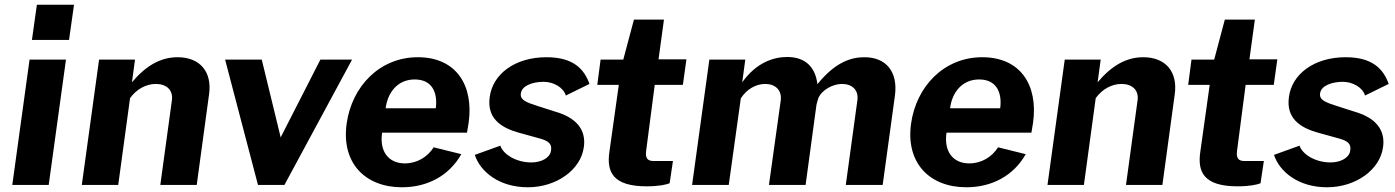

<svg xmlns="http://www.w3.org/2000/svg" viewBox="-20 -782 5900 812"><path d="M105 -530 32 0H186L259 -530ZM136 -762 115 -613H272L293 -762Z M480 0 530 -367C558 -406 599 -427 639 -427C684 -427 713 -401 707 -358L658 0H812L864 -382C878 -478 826 -540 731 -540C658 -540 596 -503 538 -434L551 -530H399L326 0Z M1335 -530 1167 -201 1087 -530H932L1071 0H1183L1469 -530Z M1955 -221 1962 -263C1984 -422 1909 -540 1747 -540C1586 -540 1468 -417 1446 -259C1423 -94 1523 10 1680 10C1787 10 1879 -38 1931 -130L1814 -159C1788 -118 1744 -91 1692 -91C1623 -91 1584 -142 1596 -221ZM1611 -324C1619 -389 1660 -446 1734 -446C1805 -446 1832 -394 1823 -324Z M2212 10C2334 10 2436 -64 2449 -159C2457 -212 2440 -277 2331 -309L2256 -333C2206 -349 2178 -359 2183 -388C2188 -421 2235 -436 2279 -436C2321 -436 2363 -412 2373 -378L2473 -427C2451 -489 2406 -540 2291 -540C2157 -540 2063 -468 2051 -371C2039 -283 2096 -241 2181 -219L2264 -196C2300 -186 2316 -173 2310 -143C2305 -114 2269 -95 2227 -95C2161 -95 2107 -131 2096 -166L1988 -127C2011 -56 2091 10 2212 10Z M2883 -531H2765L2788 -699H2661L2616 -530H2520L2506 -423H2597L2557 -138C2545 -53 2574 6 2715 6C2765 6 2798 -1 2812 -7L2826 -101H2745C2722 -101 2707 -109 2713 -147L2749 -423H2868Z M3062 0 3113 -366C3138 -405 3177 -427 3216 -427C3259 -427 3287 -401 3282 -358L3232 0H3387L3433 -339C3435 -349 3438 -357 3442 -370C3457 -401 3501 -427 3541 -427C3584 -427 3612 -401 3606 -358L3557 0H3713L3765 -379C3778 -480 3726 -540 3636 -540C3581 -540 3514 -521 3437 -426C3429 -492 3392 -541 3309 -541C3252 -541 3179 -518 3119 -434L3132 -530H2980L2907 0Z M4342 -221 4349 -263C4371 -422 4296 -540 4134 -540C3973 -540 3855 -417 3833 -259C3810 -94 3910 10 4067 10C4174 10 4266 -38 4318 -130L4201 -159C4175 -118 4131 -91 4079 -91C4010 -91 3971 -142 3983 -221ZM3998 -324C4006 -389 4047 -446 4121 -446C4192 -446 4219 -394 4210 -324Z M4564 0 4614 -367C4642 -406 4683 -427 4723 -427C4768 -427 4797 -401 4791 -358L4742 0H4896L4948 -382C4962 -478 4910 -540 4815 -540C4742 -540 4680 -503 4622 -434L4635 -530H4483L4410 0Z M5382 -531H5264L5287 -699H5160L5115 -530H5019L5005 -423H5096L5056 -138C5044 -53 5073 6 5214 6C5264 6 5297 -1 5311 -7L5325 -101H5244C5221 -101 5206 -109 5212 -147L5248 -423H5367Z M5592 10C5714 10 5816 -64 5829 -159C5837 -212 5820 -277 5711 -309L5636 -333C5586 -349 5558 -359 5563 -388C5568 -421 5615 -436 5659 -436C5701 -436 5743 -412 5753 -378L5853 -427C5831 -489 5786 -540 5671 -540C5537 -540 5443 -468 5431 -371C5419 -283 5476 -241 5561 -219L5644 -196C5680 -186 5696 -173 5690 -143C5685 -114 5649 -95 5607 -95C5541 -95 5487 -131 5476 -166L5368 -127C5391 -56 5471 10 5592 10Z"/></svg>

Font: Cheyenne Sans
Style: Bold Italic
Weight: 700
Italic angle: -8.13011°
Designer: The Public Sans project authors (U.S. Web Design System), Libre Franklin designed by Pablo Impallari and Rodrigo Fuenzal
Foundry: The Cheyenne Sans Project Authors
Version: Version 2.007